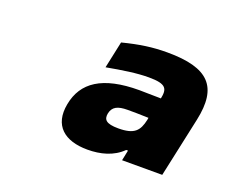

<svg xmlns="http://www.w3.org/2000/svg" viewBox="-65 -769 595 503"><g transform="rotate(20 232.5 -517.5)"><path d="M326 -673C285 -673 250 -668 203 -656L187 -581C231 -589 269 -595 303 -595C353 -595 357 -582 351 -553V-554C326 -554 308 -555 291 -555C188 -555 138 -520 126 -456C114 -393 152 -362 216 -362C252 -362 287 -371 312 -396H317L311 -367H423L459 -534C480 -632 442 -673 326 -673ZM234 -469C238 -489 252 -496 280 -496C294 -496 311 -496 338 -495L337 -489C330 -457 318 -442 273 -442C238 -442 231 -452 234 -469Z"/></g></svg>

Font: LT Wave Bold
Style: Italic
Weight: 700
Designer: Daniel Lyons
Version: Version 2.5 (Glyphs App)